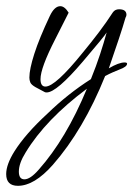

<svg xmlns="http://www.w3.org/2000/svg" viewBox="-49 -293 431 621"><path d="M9 308Q-29 308 -29 270Q-29 239 -2 196Q15 169 41.5 138.5Q68 108 105 74Q171 10 245 -37Q262 -79 274.5 -117Q287 -155 296 -188Q289 -176 219 -94Q134 6 102 6Q98 6 96 5L66 -11Q52 -19 49 -26.5Q46 -34 46 -42Q46 -69 62 -119Q78 -169 112 -241Q127 -273 146 -273Q160 -273 173 -252L129 -165Q82 -73 82 -37Q82 -13 98 -13Q130 -13 218 -122Q247 -157 271.5 -189.5Q296 -222 316 -253Q323 -263 336 -263Q360 -263 360 -245Q360 -241 357 -236Q349 -208 335.5 -167.5Q322 -127 303 -72Q335 -91 354 -91Q362 -91 362 -87Q362 -77 337 -68Q327 -64 315.5 -59Q304 -54 291 -47Q221 127 122 240Q62 308 9 308ZM30 287Q49 287 76 256Q165 156 232 -6Q99 93 34 200Q12 235 12 262Q12 287 30 287Z"/></svg>

Font: Ephesis
Style: Regular
Weight: 400
Designer: Robert E. Leuschke
Foundry: Robert E. Leuschke
Version: Version 1.010; ttfautohint (v1.8.3)